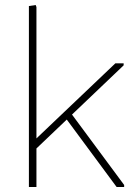

<svg xmlns="http://www.w3.org/2000/svg" viewBox="-20 -744 519 764"><path d="M109 -138V-178L439 -492H472V-484ZM95 0V-720L122 -724L125 -716V0ZM444 0 237 -280 257 -301 474 -8V0Z"/></svg>

Font: Fustat ExtraLight
Style: Regular
Weight: 250
Designer: Mohamed Gaber, Khaled Hosny, Laura Garcia Mut
Foundry: Kief Type Foundry, Alif Type Foundry, Hard Type Foundry
Version: Version 1.007